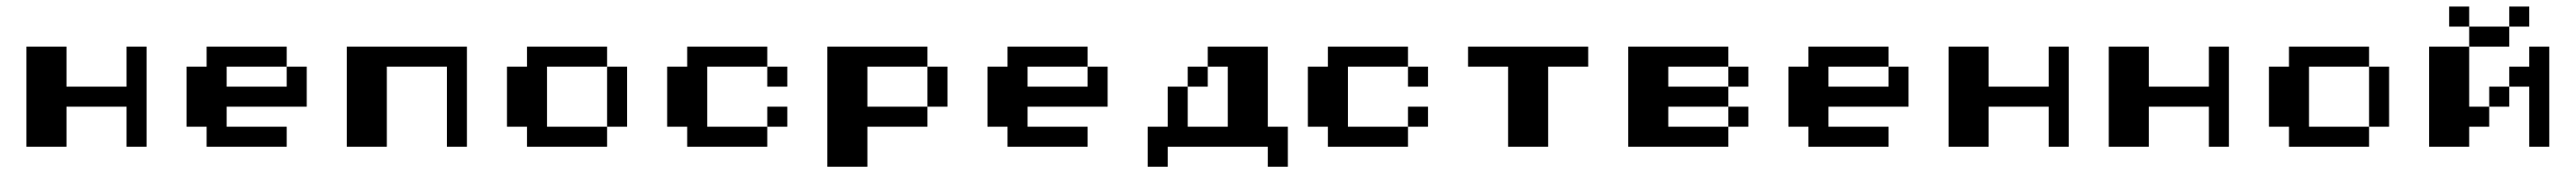

<svg xmlns="http://www.w3.org/2000/svg" viewBox="-20 -458 8040 540"><path d="M62.5 -312.5H187.5V-187.5H375V-312.5H437.5V0H375V-125H187.5V0H62.5Z M625 -312.5H875V-250H687.5V-187.5H875V-250H937.5V-125H687.5V-62.5H875V0H625V-62.5H562.5V-250H625Z M1062.5 -312.5H1437.5V0H1375V-250H1187.5V0H1062.5Z M1625 -312.5H1875V-250H1687.5V-62.5H1875V0H1625V-62.5H1562.5V-250H1625ZM1875 -250H1937.5V-62.5H1875Z M2125 -312.5H2375V-250H2187.5V-62.5H2375V0H2125V-62.5H2062.5V-250H2125ZM2375 -250H2437.5V-187.5H2375ZM2375 -125H2437.5V-62.5H2375Z M2562.5 -312.5H2875V-250H2687.5V-125H2875V-62.5H2687.5V62.5H2562.5ZM2875 -250H2937.5V-125H2875Z M3125 -312.5H3375V-250H3187.5V-187.5H3375V-250H3437.5V-125H3187.5V-62.5H3375V0H3125V-62.5H3062.5V-250H3125Z M3750 -312.5H3937.5V-62.5H4000V62.5H3937.5V0H3625V62.5H3562.5V-62.5H3625V-187.5H3687.5V-62.5H3812.5V-250H3750ZM3687.5 -250H3750V-187.5H3687.5Z M4125 -312.5H4375V-250H4187.5V-62.5H4375V0H4125V-62.5H4062.5V-250H4125ZM4375 -250H4437.5V-187.5H4375ZM4375 -125H4437.5V-62.5H4375Z M4562.5 -312.5H4937.5V-250H4812.5V0H4687.5V-250H4562.5Z M5062.5 -312.5H5375V-250H5187.5V-187.5H5375V-125H5187.5V-62.5H5375V0H5062.5ZM5375 -250H5437.5V-187.5H5375ZM5375 -125H5437.5V-62.5H5375Z M5625 -312.5H5875V-250H5687.5V-187.5H5875V-250H5937.5V-125H5687.5V-62.5H5875V0H5625V-62.5H5562.5V-250H5625Z M6062.5 -312.5H6187.5V-187.5H6375V-312.5H6437.5V0H6375V-125H6187.5V0H6062.5Z M6562.5 -312.5H6687.5V-187.5H6875V-312.5H6937.5V0H6875V-125H6687.5V0H6562.5Z M7125 -312.5H7375V-250H7187.5V-62.5H7375V0H7125V-62.5H7062.5V-250H7125ZM7375 -250H7437.5V-62.5H7375Z M7625 -437.5H7687.5V-375H7625ZM7812.5 -437.5H7875V-375H7812.5ZM7687.5 -375H7812.5V-312.5H7687.5ZM7562.5 -312.5H7687.5V-125H7750V-62.5H7687.5V0H7562.5ZM7875 -312.5H7937.5V0H7875V-187.5H7812.5V-250H7875ZM7750 -187.5H7812.5V-125H7750Z"/></svg>

Font: Half Eighties
Style: Regular
Weight: 400
Monospace: yes
Designer: Jayvee Enaguas (HarvettFox96)
Version: 20191127.01dev02